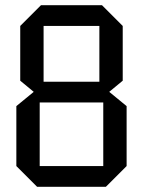

<svg xmlns="http://www.w3.org/2000/svg" viewBox="-20 -720 550 740"><path d="M148 -405H363V-620H148ZM133 -80H378V-325H133ZM123 0 43 -80V-311L110 -366L58 -409V-620L138 -700H373L453 -620V-409L401 -366L468 -311V-80L388 0Z"/></svg>

Font: Tektur SemiCondensed
Style: Regular
Weight: 400
Width: 4
Designer: Adam Jagosz
Foundry: Adam Jagosz
Version: Version 1.005;gftools[0.9.30]